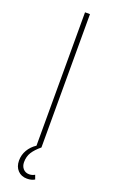

<svg xmlns="http://www.w3.org/2000/svg" viewBox="-167 -739 566 947"><g transform="rotate(20 116.0 -265.5)"><path d="M47 98Q47 68 62 42.5Q77 17 103 0V-700H129V0Q101 23 87 45Q73 67 73 97Q73 118 85 131.5Q97 145 117 145Q132 145 146 137L154 159Q138 169 114 169Q84 169 65.5 149.5Q47 130 47 98Z"/></g></svg>

Font: Haskoy Thin
Style: Regular
Weight: 100
Designer: Ertekin Erdin
Foundry: Ertekin Erdin
Version: Version 2.000; ttfautohint (v1.8.4.7-5d5b)